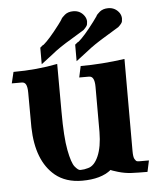

<svg xmlns="http://www.w3.org/2000/svg" viewBox="-49 -668 597 723"><g transform="rotate(-5 250.0 -306.5)"><path d="M232.9 12.2Q171.4 12.2 131.3 -20.5Q62.5 -77.6 59.6 -204.6Q59.1 -209.5 59.1 -335.4Q59.1 -357.4 53.7 -367.2Q48.8 -376 38.1 -376H0.5L10.7 -418.5Q99.1 -418.5 177.2 -434.1L177.7 -252.9Q177.7 -157.2 187.3 -107.7Q196.8 -58.1 209 -43.5Q221.2 -28.8 228.5 -28.8H231.4Q244.1 -28.8 258.8 -33.2Q282.7 -39.1 297.9 -74Q313 -108.9 313.5 -164.6V-335.4Q313.5 -357.4 307.6 -367.2Q302.7 -376 292 -376H255.4L264.6 -418.5Q345.2 -418.5 431.2 -430.7V-82.5Q431.2 -60.1 435.8 -52.2Q440.4 -44.4 444.1 -43.2Q447.8 -42 452.6 -42H489.7L480.5 0.5Q444.3 0.5 419.4 -0.7Q394.5 -2 369.4 -9.5Q344.2 -17.1 342.8 -19Q304.7 12.2 232.9 12.2ZM119.1 -438V-500.5Q123.5 -503.9 126.5 -506.8Q129.4 -509.8 132.3 -510.3Q154.8 -528.8 193.8 -580.1Q207 -597.7 207.5 -599.6Q210.4 -606.4 222.7 -616.5Q234.9 -626.5 254.4 -626.5Q281.2 -626.5 296.4 -604.5Q303.2 -594.2 303.2 -583.5Q303.2 -580.1 302 -572.8Q300.8 -565.4 286.6 -552.2Q283.2 -549.8 240.2 -523.9Q190.4 -494.6 163.1 -471.7ZM251 -438V-500.5Q255.9 -503.9 258.8 -506.8Q261.7 -509.8 264.6 -510.3Q287.1 -528.8 325.7 -580.1Q338.9 -597.7 339.8 -599.6Q342.3 -606.4 354.7 -616.5Q367.2 -626.5 386.7 -626.5Q413.1 -626.5 428.7 -604.5Q435.1 -594.2 435.1 -583.5Q435.1 -580.1 434.1 -572.8Q433.1 -565.4 418.5 -552.2Q415 -549.8 372.1 -523.9Q322.8 -494.6 294.9 -471.7Z"/></g></svg>

Font: Quaaykop
Style: Bold
Weight: 700
Designer: Tup Wanders
Foundry: Free font, DO NOT SELL
Version: Version 1.00;July 31, 2023;FontCreator 11.5.0.2430 64-bit